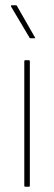

<svg xmlns="http://www.w3.org/2000/svg" viewBox="-20 -707 206 727"><path d="M76 0Q72 0 72 -4V-475Q72 -479 76 -479H90Q93 -479 93 -475V-4Q93 0 90 0ZM96 -562Q93 -562 92 -564L22 -682Q21 -684 22 -685.5Q23 -687 24 -687H40Q44 -687 45 -683L112 -566Q115 -562 109 -562Z"/></svg>

Font: Sofia Sans Condensed Thin
Style: Regular
Weight: 250
Version: Version 4.100